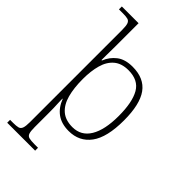

<svg xmlns="http://www.w3.org/2000/svg" viewBox="-296 -848 1176 1176"><g transform="rotate(45 291.5 -260.0)"><path d="M23 240V215H50Q77 215 92 211Q107 207 113 190.5Q119 174 119 139V-660Q119 -696 113 -711.5Q107 -727 92.5 -731Q78 -735 50 -735H16V-760H161V-561Q161 -540 160.5 -518.5Q160 -497 160 -476Q160 -455 160 -440H164Q182 -486 220.5 -516Q259 -546 324 -546Q424 -546 471.5 -480.5Q519 -415 519 -276Q519 -129 467.5 -59.5Q416 10 325 10Q262 10 221.5 -19.5Q181 -49 160 -104H158Q158 -99 158 -88.5Q158 -78 159 -62Q160 -46 160.5 -25.5Q161 -5 161 18V140Q161 175 166.5 191Q172 207 188 211Q204 215 234 215H265V240ZM324 -23Q399 -23 438 -87.5Q477 -152 477 -272Q477 -391 442 -452Q407 -513 321 -513Q262 -513 226.5 -483Q191 -453 176 -399.5Q161 -346 161 -277Q161 -199 176.5 -142Q192 -85 228 -54Q264 -23 324 -23Z"/></g></svg>

Font: Noto Serif Armenian ExtraLight
Style: Regular
Weight: 250
Version: Version 2.007